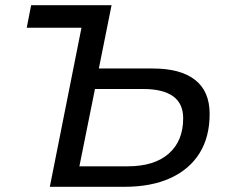

<svg xmlns="http://www.w3.org/2000/svg" viewBox="-20 -720 870 740"><path d="M569 -456Q676 -456 732 -412Q788 -368 788 -281Q788 -192 749 -129.5Q710 -67 636.5 -33.5Q563 0 459 0H172L294 -613H83L100 -700H410L361 -456ZM472 -79Q575 -79 630.5 -128Q686 -177 686 -264Q686 -321 647 -349Q608 -377 532 -377H346L286 -79Z"/></svg>

Font: MOST Montserrat Medium
Style: Italic
Weight: 500
Italic angle: -11.3°
Designer: Julieta Ulanovsky
Foundry: Julieta Ulanovsky
Version: Version 8.000;March 11, 2024;FontCreator 15.0.0.2926 64-bit